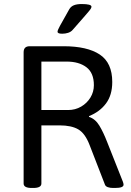

<svg xmlns="http://www.w3.org/2000/svg" viewBox="-20 -929 650 951"><path d="M295 -700Q412 -700 474 -659Q536 -618 536 -523Q536 -458 505 -416.5Q474 -375 421 -354V-350Q452 -340 472 -307Q492 -274 511 -225L589 -28Q592 -19 592 -14Q592 2 550 2H540Q525 2 514 -2Q503 -6 500 -14L424 -210Q402 -268 368 -288Q334 -308 275 -308H185V-20Q185 2 145 2H137Q97 2 97 -20V-670Q97 -700 127 -700ZM310 -624H185V-384H317Q353 -384 382 -401Q411 -418 428 -446Q445 -474 445 -507Q445 -568 408 -596Q371 -624 310 -624ZM385 -909Q433 -909 433 -896Q433 -892 430 -886.5Q427 -881 417.5 -870Q408 -859 389.5 -837.5Q371 -816 339 -780Q331 -771 317.5 -766.5Q304 -762 288 -762Q276 -762 270.5 -764.5Q265 -767 265 -772Q265 -779 277 -801Q289 -823 323 -883Q331 -897 346 -903Q361 -909 385 -909Z"/></svg>

Font: Asap VF Beta
Style: Regular
Weight: 400
Designer: Pablo Cosgaya
Foundry: Pablo Cosgaya
Version: Version 1.007